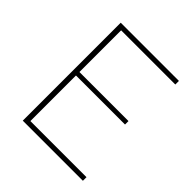

<svg xmlns="http://www.w3.org/2000/svg" viewBox="-187 -824 957 957"><g transform="rotate(45 292.0 -345.0)"><path d="M120.1 0V-690.4H530.3V-665H148.4V-371.1H494.1V-346.7H148.4V-25.4H543.9V0Z"/></g></svg>

Font: Gothic A1 Thin
Style: Regular
Weight: 250
Designer: HanYang I&C Co.,Ltd.
Foundry: HanYang I&C Co.,Ltd.
Version: Version 2.50